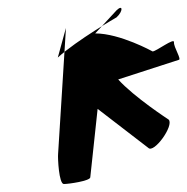

<svg xmlns="http://www.w3.org/2000/svg" viewBox="-20 -784 474 486"><path d="M146.9 -713.2C147.6 -722.2 127 -393.5 127 -393.5C126.1 -384.6 129 -318.2 141.6 -318.2C154.1 -318.2 207.6 -326 208.5 -335L227.1 -508.4L355.4 -409.7C369.5 -394.9 420.8 -465.8 407.1 -481.1C407.1 -481.2 319.2 -538.3 279.2 -582.9L432.1 -632.4C441.1 -632.6 419.2 -664.6 420.4 -677.1C421.7 -689.6 375.3 -653.8 366.3 -653.8C366.2 -653.9 284 -699.4 221 -699.4L275.2 -758.1C291.6 -773.8 291.8 -755.3 274.9 -740C274.9 -740 175.4 -682.9 126.3 -638.3Z"/></svg>

Font: AnarchicType
Style: Slant
Weight: 400
Version: Version Something